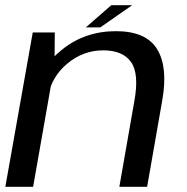

<svg xmlns="http://www.w3.org/2000/svg" viewBox="-20 -716 715 736"><path d="M0.5 0H107L189 -466.5L190 -591.5H105.5ZM437.5 0H544L602 -331.5Q624.5 -459.5 582 -528Q539.5 -596.5 424.5 -596.5Q305.5 -596.5 218.2 -526Q131 -455.5 117.5 -379.5L163 -343Q177 -421.5 238 -472.2Q299 -523 375.5 -523Q451 -523 482.5 -478Q514 -433 495 -328.5ZM309 -611H364.5L486.5 -696H406.5Z"/></svg>

Font: Anybody SemiExpanded
Style: Italic
Weight: 400
Width: 6
Italic angle: -10°
Version: Version 1.113;gftools[0.9.25]